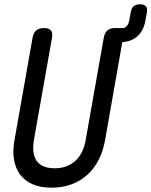

<svg xmlns="http://www.w3.org/2000/svg" viewBox="-20 -860 702 890"><path d="M131 -685Q135 -708 148 -719Q161 -730 184 -730Q207 -730 216 -719Q225 -708 221 -685L137 -210Q132 -180 135 -156Q138 -132 149.5 -115Q161 -98 182 -89Q203 -80 234 -80Q265 -80 289 -89.5Q313 -99 331 -116Q349 -133 360.5 -157Q372 -181 377 -210L461 -685Q465 -708 478 -719Q491 -730 514 -730H548Q559 -730 567.5 -739Q576 -748 579 -765L586 -803Q589 -822 599.5 -831Q610 -840 629 -840Q648 -840 656 -831Q664 -822 661 -803L653 -760Q645 -717 616 -691Q588 -667 547 -665L467 -210Q458 -160 437.5 -119.5Q417 -79 385 -50Q353 -21 311 -5.5Q269 10 218 10Q167 10 131 -6Q95 -22 73.5 -50.5Q52 -79 45 -120Q38 -161 47 -210Z"/></svg>

Font: Maple Mono Normal NL
Style: Italic
Weight: 400
Italic angle: -10°
Monospace: yes
Designer: subframe7536
Version: Version 7.000